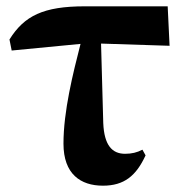

<svg xmlns="http://www.w3.org/2000/svg" viewBox="-20 -571 580 608"><path d="M306 17C373 17 411 -14 441 -79L431 -97C414 -88 397 -84 376 -84C335 -84 310 -111 307 -181L300 -433L517 -426L511 -551H249C117 -551 57 -521 10 -446L17 -411L235 -432C211 -338 181 -219 181 -116C181 -20 235 17 306 17Z"/></svg>

Font: Noto Serif CJK HK Black
Style: Regular
Weight: 900
Designer: Ryoko NISHIZUKA 西塚涼子 (kana & ideographs); Frank Grießhammer (Latin, Greek & Cyrillic); Wenlong ZHANG 张文龙 (bopomofo); San
Foundry: Adobe
Version: Version 2.001;hotconv 1.1.0;makeotfexe 2.6.0